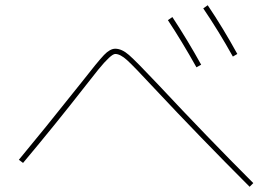

<svg xmlns="http://www.w3.org/2000/svg" viewBox="-20 -786 1040 733"><path d="M621 -709 638 -721Q696 -633 748 -539L730 -529Q674 -629 621 -709ZM756 -754 773 -766Q831 -680 886 -580L869 -570Q815 -667 756 -754ZM290 -470Q354 -552 377 -576Q400 -600 420 -600Q445 -600 472.5 -576Q500 -552 583 -464Q773 -261 947 -87L933 -73Q743 -263 568 -450Q491 -533 465 -556.5Q439 -580 420 -580Q404 -580 355 -520Q343 -505 306 -458Q193 -313 68 -164L52 -176Q142 -284 290 -470Z"/></svg>

Font: Mplus 1p Thin
Style: Regular
Weight: 250
Version: Version 1.061